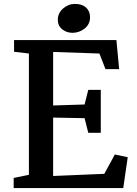

<svg xmlns="http://www.w3.org/2000/svg" viewBox="-20 -963 702 983"><path d="M50 0ZM128 -68V-689L52 -698V-758H576L590 -609H520L489 -689L252 -697V-423L413 -428L432 -503H496V-283H432L413 -358L252 -361V-62L514 -73L568 -172L634 -158L611 0H50V-52ZM441 -874Q441 -839 413.5 -817Q386 -795 351 -795Q321 -795 298.5 -813Q276 -831 276 -862Q276 -896 303 -919.5Q330 -943 364 -943Q400 -943 420.5 -924.5Q441 -906 441 -874Z"/></svg>

Font: Martel
Style: Bold
Weight: 700
Designer: Dan Reynolds
Foundry: Dan Reynolds
Version: Version 1.001; ttfautohint (v1.1) -l 5 -r 5 -G 72 -x 0 -D la